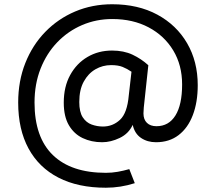

<svg xmlns="http://www.w3.org/2000/svg" viewBox="-20 -668 1019 907"><path d="M509.3 -429.2Q564.5 -429.2 606 -409.7Q647.5 -390.1 680.7 -359.9L659.2 -159.7Q657.7 -143.1 657.7 -132.3Q657.7 -103.5 674.1 -87.6Q690.4 -71.8 719.2 -71.8Q777.3 -71.8 808.8 -122.6Q840.3 -173.3 840.3 -269Q840.3 -360.4 798.3 -429.9Q756.3 -499.5 682.1 -538.8Q607.9 -578.1 510.3 -578.1Q434.6 -578.1 367.9 -549.6Q301.3 -521 250.7 -468.5Q200.2 -416 171.6 -343.5Q143.1 -271 143.1 -183.6Q143.1 -19.5 229.7 64.5Q316.4 148.4 480 148.4Q508.3 148.4 535.9 143.6Q563.5 138.7 590.8 130.9L616.7 197.3Q549.8 218.8 480 218.8Q348.6 218.8 256.1 171.1Q163.6 123.5 114.7 33.4Q65.9 -56.6 65.9 -183.6Q65.9 -285.2 99.6 -370.1Q133.3 -455.1 193.8 -517.3Q254.4 -579.6 335.2 -613.8Q416 -647.9 509.8 -647.9Q632.3 -647.9 723.1 -598.9Q814 -549.8 864 -463.6Q914.1 -377.4 914.1 -265.6Q914.1 -185.1 890.9 -124.3Q867.7 -63.5 823.7 -29.8Q779.8 3.9 716.8 3.9Q676.3 3.9 646.2 -16.4Q616.2 -36.6 606.9 -78.1Q587.9 -36.6 545.7 -16.4Q503.4 3.9 462.4 3.9Q412.1 3.9 370.8 -15.6Q329.6 -35.2 305.4 -76.4Q281.2 -117.7 281.2 -183.1Q281.2 -258.3 311.5 -313.5Q341.8 -368.7 393.3 -398.9Q444.8 -429.2 509.3 -429.2ZM504.9 -360.4Q464.8 -360.4 430.7 -340.6Q396.5 -320.8 375.5 -282.2Q354.5 -243.7 354.5 -186Q354.5 -139.2 370.8 -114Q387.2 -88.9 413.1 -79.6Q439 -70.3 466.3 -70.3Q512.7 -70.3 546.9 -102.1Q581.1 -133.8 588.4 -217.8L601.1 -329.1Q580.6 -343.3 559.3 -351.8Q538.1 -360.4 504.9 -360.4Z"/></svg>

Font: Estedad-FD Medium
Style: Regular
Weight: 500
Designer: Amin Abedi
Version: Version 7.3